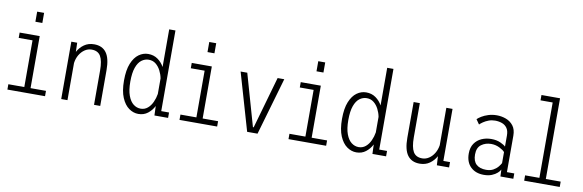

<svg xmlns="http://www.w3.org/2000/svg" viewBox="-52 -1193 5004 1648"><g transform="rotate(10 2450.0 -369.0)"><path d="M174.5 -703H235V-615H174.5ZM39 0V-46.5H178V-453.5H57.5V-500H232.5V-46.5H367V0Z M508 0V-500H559L561.5 -420.5Q582.5 -460.5 619 -486.2Q655.5 -512 706 -512Q776.5 -512 812.2 -463.5Q848 -415 848 -312V0H794V-299Q794 -383.5 770.8 -423.5Q747.5 -463.5 692.5 -463.5Q660 -463.5 632.5 -445Q605 -426.5 586.2 -394.8Q567.5 -363 562.5 -323.5V0Z M1181 11Q1137.5 11 1098.8 -16.5Q1060 -44 1035.5 -101.8Q1011 -159.5 1011 -251Q1011 -342.5 1034.5 -399.8Q1058 -457 1095.8 -484Q1133.5 -511 1177 -511Q1225.5 -511 1261 -485.5Q1296.5 -460 1317 -422V-750H1371.5V-47H1439.5V0H1320.5L1317.5 -82Q1297.5 -42.5 1263.2 -15.8Q1229 11 1181 11ZM1066 -251Q1066 -176 1083.5 -128.8Q1101 -81.5 1130 -59.2Q1159 -37 1193 -37Q1228 -37 1253.8 -58.8Q1279.5 -80.5 1295.2 -115Q1311 -149.5 1317 -187V-322.5Q1310.5 -357 1294 -389.2Q1277.5 -421.5 1251.8 -442.2Q1226 -463 1190.5 -463Q1156.5 -463 1128 -441.8Q1099.5 -420.5 1082.8 -374Q1066 -327.5 1066 -251Z M1674.5 -703H1735V-615H1674.5ZM1539 0V-46.5H1678V-453.5H1557.5V-500H1732.5V-46.5H1867V0Z M2128.5 0 1983.5 -500H2041.5L2170.5 -48H2177L2306 -500H2364L2219 0Z M2624.5 -703H2685V-615H2624.5ZM2489 0V-46.5H2628V-453.5H2507.5V-500H2682.5V-46.5H2817V0Z M3081 11Q3037.5 11 2998.8 -16.5Q2960 -44 2935.5 -101.8Q2911 -159.5 2911 -251Q2911 -342.5 2934.5 -399.8Q2958 -457 2995.8 -484Q3033.5 -511 3077 -511Q3125.5 -511 3161 -485.5Q3196.5 -460 3217 -422V-750H3271.5V-47H3339.5V0H3220.5L3217.5 -82Q3197.5 -42.5 3163.2 -15.8Q3129 11 3081 11ZM2966 -251Q2966 -176 2983.5 -128.8Q3001 -81.5 3030 -59.2Q3059 -37 3093 -37Q3128 -37 3153.8 -58.8Q3179.5 -80.5 3195.2 -115Q3211 -149.5 3217 -187V-322.5Q3210.5 -357 3194 -389.2Q3177.5 -421.5 3151.8 -442.2Q3126 -463 3090.5 -463Q3056.5 -463 3028 -441.8Q2999.5 -420.5 2982.8 -374Q2966 -327.5 2966 -251Z M3633.5 12Q3563 12 3527.2 -36.5Q3491.5 -85 3491.5 -188V-500H3545.5V-201Q3545.5 -116.5 3568.8 -76.5Q3592 -36.5 3647 -36.5Q3678.5 -36.5 3706 -54.8Q3733.5 -73 3752 -104Q3770.5 -135 3776.5 -173.5V-500H3830.5V-46.5H3888.5V0H3782L3777.5 -78.5Q3756 -39 3719.8 -13.5Q3683.5 12 3633.5 12Z M4192.5 11Q4120 11 4077 -31Q4034 -73 4034 -147.5Q4034 -200.5 4057.8 -235Q4081.5 -269.5 4120 -286.5Q4158.5 -303.5 4203.5 -303.5Q4250.5 -303.5 4284.2 -288Q4318 -272.5 4330 -259.5V-355.5Q4330 -397 4313.2 -420.8Q4296.5 -444.5 4268.8 -454.5Q4241 -464.5 4208.5 -464.5Q4178.5 -464.5 4152.2 -454.5Q4126 -444.5 4106.5 -431Q4087 -417.5 4077.5 -407.5L4048.5 -449Q4060.5 -461 4084.5 -475.8Q4108.5 -490.5 4142 -501.2Q4175.5 -512 4215.5 -512Q4257 -512 4295.8 -497.5Q4334.5 -483 4359.5 -450.5Q4384.5 -418 4384.5 -364V-46.5H4448.5V0H4336L4333.5 -60Q4327 -46 4309 -29.5Q4291 -13 4261.8 -1Q4232.5 11 4192.5 11ZM4204 -35Q4242 -35 4267.8 -50Q4293.5 -65 4308.8 -84.2Q4324 -103.5 4330 -115.5V-211.5Q4317.5 -227.5 4283 -244.5Q4248.5 -261.5 4210 -261.5Q4161.5 -261.5 4125 -235Q4088.5 -208.5 4088.5 -148.5Q4088.5 -90.5 4118.8 -62.8Q4149 -35 4204 -35Z M4543 0V-46.5H4667.5V-703.5H4561.5V-750H4723.5V-46.5H4853V0Z"/></g></svg>

Font: Trispace SemiCondensed ExtraLight
Style: Regular
Weight: 200
Width: 4
Designer: Tyler Finck
Foundry: Etcetera Type Company
Version: Version 1.210; ttfautohint (v1.8.3)